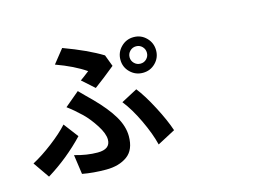

<svg xmlns="http://www.w3.org/2000/svg" viewBox="-107 -991 1714 1244"><g transform="rotate(-15 750.0 -369.5)"><path d="M797.9 -615.2Q797.9 -591.8 814.9 -574.7Q832 -557.6 856.4 -557.6Q880.9 -557.6 897.5 -574.7Q914.1 -591.8 914.1 -615.2Q914.1 -639.6 897.5 -656.7Q880.9 -673.8 856.4 -673.8Q832 -673.8 814.9 -656.7Q797.9 -639.6 797.9 -615.2ZM771.5 -530.8Q736.3 -565.4 736.3 -615.2Q736.3 -665 771.5 -700.2Q806.6 -735.4 856.4 -735.4Q906.2 -735.4 940.9 -700.2Q975.6 -665 975.6 -615.2Q975.6 -565.4 940.9 -530.8Q906.2 -496.1 856.4 -496.1Q806.6 -496.1 771.5 -530.8ZM535.2 -480.5 454.1 -552.7Q470.7 -563.5 515.6 -598.6Q437.5 -652.3 318.4 -695.3L391.6 -787.1Q550.8 -728.5 647.5 -668.9L676.8 -590.8Q596.7 -525.4 535.2 -480.5ZM304.7 34.2 286.1 -96.7Q367.2 -73.2 439.5 -73.2Q524.4 -73.2 524.4 -137.7Q524.4 -177.7 487.8 -234.9Q451.2 -292 411.1 -331.1Q364.3 -376 319.3 -409.2L417 -491.2Q431.6 -475.6 458 -449.7Q484.4 -423.8 497.1 -411.1Q580.1 -327.1 620.6 -258.3Q661.1 -189.5 661.1 -124Q661.1 -32.2 606 7.8Q550.8 47.9 463.9 47.9Q377.9 47.9 304.7 34.2ZM954.1 -85 834 -21.5Q815.4 -97.7 771 -191.4Q726.6 -285.2 677.7 -346.7L786.1 -404.3Q830.1 -348.6 880.4 -252.4Q930.7 -156.2 954.1 -85ZM345.7 -208Q233.4 -89.8 93.8 -3.9L18.6 -112.3Q83 -146.5 155.3 -201.7Q227.5 -256.8 271.5 -305.7Z"/></g></svg>

Font: Bpmf Zihi Sans Bold
Style: Bold
Weight: 700
Foundry: But Ko
Version: Version 1.320